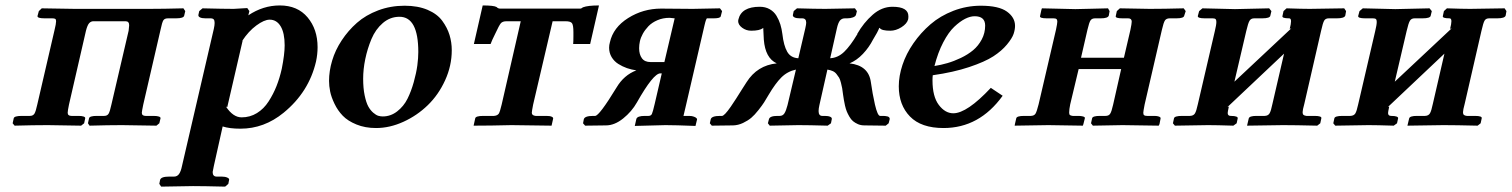

<svg xmlns="http://www.w3.org/2000/svg" viewBox="-20 -465 5606 712"><path d="M182.1 -353Q188 -377 188 -386.2Q188 -393.1 184.8 -395Q181.6 -397 173.8 -397H145Q117.7 -397 119.1 -405.8L124 -423.8L134.8 -434.1L257.8 -432.1H332H457H532.2Q585.9 -432.1 660.2 -434.1L667 -423.8L663.1 -407.2Q661.1 -397 632.8 -397H603Q590.3 -397 585.7 -389.6Q581.1 -382.3 575.2 -354L511.2 -77.1Q505.9 -51.3 505.9 -46.9Q505.9 -35.2 520 -35.2H548.8Q563 -35.2 569.6 -32.7Q576.2 -30.3 575.2 -25.9L570.8 -7.8L560.1 1L432.1 -1Q382.3 -1 312 1L306.2 -7.8L310.1 -25.9Q311.5 -35.2 338.9 -35.2H366.2Q377.9 -35.2 382.8 -43.5Q387.7 -51.8 393.1 -77.1L457 -351.1Q459 -368.7 459 -371.1Q459 -386.2 445.8 -386.2H326.2Q317.4 -386.2 310.8 -379.2Q304.2 -372.1 298.8 -351.1L235.8 -77.1Q231 -53.7 231 -46.9Q231 -35.2 245.1 -35.2H271Q284.2 -35.2 290.5 -32.7Q296.9 -30.3 295.9 -25.9L292 -7.8L280.8 1L157.2 -1Q104.5 -1 34.2 1L26.9 -7.8L30.8 -25.9Q32.2 -35.2 61 -35.2H90.8Q102.5 -35.2 107.7 -43.5Q112.8 -51.8 118.2 -77.1Z M879.9 -314.9 822.8 -67.9 817.9 -69.8Q844.2 -29.8 876 -29.8Q907.2 -29.8 932.9 -45.7Q958.5 -61.5 976.1 -88.9Q993.7 -116.2 1005.4 -145.8Q1017.1 -175.3 1024.9 -210Q1035.6 -263.7 1035.6 -296.9Q1035.6 -342.8 1020.8 -367.4Q1005.9 -392.1 980 -392.1Q960 -392.1 930.7 -370.6Q901.4 -349.1 877.9 -313ZM904.8 -423.8 900.9 -408.2Q955.6 -444.8 1017.6 -444.8Q1083.5 -444.8 1120.6 -400.6Q1157.7 -356.4 1157.7 -290Q1157.7 -263.7 1151.9 -236.8Q1125.5 -123.5 1031.7 -46.9Q959.5 12.2 871.6 12.2Q831.1 12.2 805.7 3.9L772.9 150.9Q768.6 170.9 768.6 172.9Q768.6 189.9 783.7 189.9H802.7Q814.9 189.9 823 193.6Q831.1 197.3 829.6 202.1L826.7 216.8L814.9 227.1Q733.9 225.1 695.8 225.1L577.6 227.1L570.8 216.8L573.7 202.1Q577.1 189.9 606.9 189.9H625Q637.2 189.9 644 180.2Q650.9 170.4 654.8 150.9L772.9 -357.9Q775.9 -371.1 775.9 -379.9Q775.9 -389.2 772.5 -393.1Q769 -397 760.7 -397H741.7Q728.5 -397 721.4 -400.6Q714.4 -404.3 715.8 -410.2L718.8 -423.8L731 -434.1Q810.5 -432.1 846.7 -432.1L897 -435.1Z M1399.4 -33.2Q1428.7 -33.2 1452.9 -52Q1477.1 -70.8 1491 -98.6Q1504.9 -126.5 1514.4 -160.6Q1523.9 -194.8 1527.6 -222.4Q1531.2 -250 1531.2 -272Q1531.2 -402.8 1461.4 -402.8Q1426.8 -402.8 1399.7 -379.6Q1372.6 -356.4 1357.4 -320.1Q1342.3 -283.7 1334.5 -245.8Q1326.7 -208 1326.7 -172.9Q1326.7 -137.7 1332.3 -111.1Q1337.9 -84.5 1345.7 -70.3Q1353.5 -56.2 1364 -47.1Q1374.5 -38.1 1382.8 -35.6Q1391.1 -33.2 1399.4 -33.2ZM1200.2 -165Q1200.2 -201.7 1211.7 -240.2Q1223.1 -278.8 1247.1 -315.2Q1271 -351.6 1303.7 -380.4Q1336.4 -409.2 1382.3 -426.5Q1428.2 -443.8 1480.5 -443.8Q1529.8 -443.8 1565.7 -428.5Q1601.6 -413.1 1620.1 -387.7Q1638.7 -362.3 1647 -335.2Q1655.3 -308.1 1655.3 -278.8Q1655.3 -221.2 1630.6 -167.2Q1606 -113.3 1566.4 -75Q1526.9 -36.6 1476.1 -13.4Q1425.3 9.8 1374.5 9.8Q1334 9.8 1301.8 -3.4Q1269.5 -16.6 1251 -35.9Q1232.4 -55.2 1220.5 -80.1Q1208.5 -105 1204.3 -125.7Q1200.2 -146.5 1200.2 -165Z M1957 -77.1Q1952.1 -51.8 1952.1 -46.9Q1952.1 -36.6 1966.3 -35.2H2006.3Q2019.5 -35.2 2025.9 -32.2Q2032.2 -29.3 2031.2 -24.9L2025.4 1L1876.5 -1Q1798.3 1 1736.3 1L1742.2 -25.9Q1743.7 -35.2 1772.5 -35.2H1812Q1824.2 -36.1 1829.6 -43.5Q1834 -50.3 1840.3 -77.1L1911.1 -386.2H1858.4Q1843.8 -386.2 1837.4 -378.9Q1831.1 -371.6 1816.4 -339.8Q1803.7 -314.5 1799.3 -301.8H1737.3L1770 -444.8Q1811.5 -444.8 1821.3 -439Q1827.1 -433.1 1834.5 -433.1H2131.3Q2133.8 -433.1 2135 -433.6Q2136.2 -434.1 2136.7 -434.6Q2137.2 -435.1 2138.7 -436Q2140.1 -437 2142.1 -438Q2160.2 -444.8 2201.2 -444.8L2168.5 -301.8H2105.5Q2106.4 -311.5 2106.4 -330.1V-346.2Q2106.4 -371.1 2101.3 -378.7Q2096.2 -386.2 2077.1 -386.2H2029.3Z M2443.8 -234.9 2481.9 -397Q2466.3 -398.9 2462.9 -398.9Q2438.5 -398.9 2418 -390.1Q2397.5 -381.3 2384.5 -367.7Q2371.6 -354 2363.8 -339.8Q2356 -325.7 2353 -312Q2350.1 -298.8 2350.1 -286.1Q2350.1 -263.2 2360.4 -249Q2370.6 -234.9 2392.1 -234.9ZM2266.1 -140.1Q2293.5 -186.5 2339.8 -204.1Q2321.8 -206.5 2304.9 -212.4Q2288.1 -218.3 2272.7 -228Q2257.3 -237.8 2248 -253.4Q2238.8 -269 2238.8 -288.1Q2238.8 -297.9 2241.7 -308.1Q2253.9 -363.3 2309.6 -398.2Q2365.2 -433.1 2431.6 -433.1L2548.8 -432.1Q2563.5 -432.1 2599.9 -433.1Q2636.2 -434.1 2649.9 -434.1L2657.7 -423.8L2652.8 -404.8Q2651.4 -397 2627 -397H2602.1Q2598.6 -397 2592.8 -372.1L2524.9 -79.1L2514.6 -35.2H2535.6Q2546.4 -35.2 2553.7 -32.2Q2561 -29.3 2563.2 -26.4Q2565.4 -23.4 2564.9 -22L2559.1 2Q2483.9 -1 2447.8 -1L2334 2L2339.8 -23.9Q2343.3 -35.2 2371.1 -35.2H2384.8Q2394 -35.2 2397.5 -42.5Q2400.9 -49.8 2407.7 -79.1L2434.1 -192.9H2428.7Q2402.8 -192.9 2341.8 -85Q2322.8 -51.3 2290.8 -25.6Q2258.8 0 2227.1 0L2149.9 1L2142.1 -7.8L2145 -22.9Q2148.4 -35.2 2179.7 -35.2H2187Q2202.1 -35.2 2266.1 -140.1Z M3048.3 -207 3018.6 -75.2Q3015.6 -62 3015.6 -53.2Q3015.6 -35.2 3029.3 -35.2H3038.6Q3051.3 -35.2 3058.6 -32Q3065.9 -28.8 3064.5 -22.9L3061.5 -7.8L3049.3 1Q2979.5 -1 2940.4 -1L2834.5 1L2827.6 -7.8L2831.5 -22.9Q2834.5 -35.2 2863.3 -35.2H2871.6Q2882.8 -35.2 2888.9 -44.7Q2895 -54.2 2900.4 -75.2L2931.6 -207Q2899.9 -200.2 2877.4 -177.7Q2855.5 -155.8 2830.6 -113.8L2813.5 -85.4Q2807.1 -75.2 2792.7 -56.9Q2778.3 -38.6 2765.9 -28.1Q2753.4 -17.6 2735.4 -9Q2717.3 -0.5 2698.7 0L2619.6 1L2612.3 -7.8L2615.7 -22.9Q2619.1 -35.2 2650.4 -35.2H2657.7Q2661.6 -35.2 2669.7 -43.5Q2677.7 -51.8 2689.9 -69.3L2710 -99.6L2731.9 -134.3Q2746.6 -157.2 2748.5 -160.2Q2788.1 -222.7 2860.4 -230Q2817.9 -249.5 2812.5 -317.9Q2810.5 -350.1 2810.5 -357.9V-361.8L2809.6 -360.8Q2796.9 -351.1 2765.6 -351.1Q2747.1 -351.1 2732.2 -362.1Q2717.3 -373 2717.3 -387.2Q2717.3 -388.2 2717.8 -390.1Q2718.3 -392.1 2718.3 -393.1Q2729.5 -439.9 2797.4 -439.9Q2818.4 -439.9 2834.2 -430.9Q2850.1 -421.9 2859.4 -406.5Q2868.7 -391.1 2873.8 -374.5Q2878.9 -357.9 2881.3 -338.9Q2886.2 -295.9 2899.2 -273.2Q2912.1 -250.5 2940.4 -249L2966.3 -359.9Q2969.7 -375 2969.7 -380.9Q2969.7 -397 2954.6 -397H2946.3Q2933.1 -397 2926 -400.6Q2918.9 -404.3 2920.4 -410.2L2923.3 -423.8L2935.5 -434.1Q3004.4 -432.1 3040.5 -432.1L3150.4 -434.1L3157.7 -423.8L3154.3 -410.2Q3152.8 -404.3 3143.3 -400.6Q3133.8 -397 3121.6 -397H3113.3Q3101.6 -397 3094.7 -388.7Q3087.9 -379.9 3083.5 -359.9L3058.6 -249Q3087.4 -250.5 3110.6 -272.9Q3133.8 -295.4 3159.7 -338.9H3158.7Q3182.6 -380.9 3216.3 -410.4Q3250 -439.9 3289.6 -439.9Q3348.6 -439.9 3348.6 -404.8Q3348.6 -397 3347.7 -393.1Q3343.3 -377 3322.8 -364Q3302.2 -351.1 3281.7 -351.1Q3249.5 -351.1 3242.7 -360.8L3240.7 -361.8Q3234.9 -346.2 3217.3 -317.9Q3202.6 -289.1 3179.9 -265.1Q3157.2 -241.2 3130.4 -230Q3201.2 -222.2 3209.5 -160.2Q3215.3 -118.2 3224.6 -77.1Q3234.4 -35.2 3243.7 -35.2H3250.5Q3256.8 -35.2 3261.5 -34.9Q3266.1 -34.7 3270.8 -33.4Q3275.4 -32.2 3277.6 -29.5Q3279.8 -26.9 3279.3 -22.9L3275.4 -7.8L3264.6 1L3185.5 0Q3172.4 0 3161.6 -4.6Q3150.9 -9.3 3143.3 -15.6Q3135.7 -22 3129.6 -32.7Q3123.5 -43.5 3120.1 -51.8Q3116.7 -60.1 3113.5 -73.7Q3110.4 -87.4 3109.4 -94.5Q3108.4 -101.6 3106.4 -113.8L3103 -138.2Q3101.6 -146 3098.4 -158.4Q3095.2 -170.9 3091.6 -177Q3087.9 -183.1 3082 -190.4Q3076.2 -197.8 3067.9 -201.4Q3059.6 -205.1 3048.3 -207Z M3633.3 -370.1Q3633.3 -404.8 3594.2 -404.8Q3578.1 -404.8 3559.1 -395.3Q3540 -385.7 3518.8 -365.7Q3497.6 -345.7 3477.8 -307.9Q3458 -270 3445.3 -220.2Q3469.7 -224.1 3493.4 -231Q3517.1 -237.8 3543.2 -250.2Q3569.3 -262.7 3588.6 -278.8Q3607.9 -294.9 3620.6 -318.6Q3633.3 -342.3 3633.3 -370.1ZM3744.1 -369.1Q3744.1 -355.5 3738.8 -339.4Q3733.4 -323.2 3714.1 -299.8Q3694.8 -276.4 3663.6 -256.1Q3632.3 -235.8 3574 -216.3Q3515.6 -196.8 3439 -186Q3438 -178.2 3438 -167Q3438 -106.9 3461.4 -75.9Q3484.9 -44.9 3515.1 -44.9Q3565.9 -44.9 3654.3 -139.2L3698.2 -109.9Q3611.8 9.8 3479 9.8Q3396 9.8 3354.5 -33Q3313 -75.7 3313 -145Q3313 -183.1 3326.7 -224.4Q3340.3 -265.6 3367.4 -304.7Q3394.5 -343.8 3430.7 -375Q3466.8 -406.2 3515.6 -425Q3564.5 -443.8 3617.2 -443.8Q3683.6 -443.8 3713.9 -422.1Q3744.1 -400.4 3744.1 -369.1Z M3896 -355Q3900.9 -378.4 3900.9 -384.8Q3900.9 -391.6 3897.7 -394.3Q3894.5 -397 3886.7 -397H3861.8Q3834 -397 3836.9 -405.8L3841.8 -428.2L3843.8 -434.1L3967.8 -431.2Q3985.8 -431.6 4028.6 -432.6Q4071.3 -433.6 4088.9 -434.1L4094.7 -423.8L4091.8 -407.2Q4088.4 -397 4062 -397H4041Q4029.3 -397 4024.2 -389.6Q4019 -382.3 4012.7 -355L3988.8 -251H4147.9L4171.9 -354Q4176.8 -377.4 4176.8 -384.8Q4176.8 -397 4163.6 -397H4142.6Q4114.7 -397 4117.7 -405.8L4121.6 -423.8L4132.8 -434.1L4243.7 -432.1Q4295.4 -432.1 4369.6 -434.1L4377 -423.8L4371.6 -407.2Q4370.1 -397 4342.8 -397H4317.9Q4305.7 -397 4300.3 -389.6Q4294.9 -381.8 4288.6 -354L4224.6 -77.1Q4219.7 -51.8 4219.7 -46.9Q4219.7 -40 4222.9 -37.6Q4226.1 -35.2 4233.9 -35.2H4259.8Q4268.6 -35.2 4274.4 -33.7Q4280.3 -32.2 4282.5 -30Q4284.7 -27.8 4283.7 -24.9L4279.8 -4.9L4276.9 1L4142.6 -1Q4127 -0.5 4087.9 0Q4048.8 0.5 4032.7 1L4025.9 -7.8L4029.8 -25.9Q4031.2 -35.2 4058.6 -35.2H4079.6Q4091.8 -35.2 4096.7 -43Q4102.1 -50.8 4107.9 -77.1L4137.7 -209H3980L3948.7 -78.1Q3944.8 -59.1 3944.8 -47.9Q3944.8 -41 3947.5 -38.6Q3950.2 -36.1 3958 -35.2H3977.5Q3986.8 -35.2 3992.9 -33.9Q3999 -32.7 4001.5 -30.8Q4003.9 -28.8 4002.9 -25.9L3997.6 -4.9L3995.6 1L3867.7 -1Q3850.6 -1 3805.2 0Q3759.8 1 3742.7 1L3743.7 -4.9L3748.5 -25.9Q3750 -35.2 3777.8 -35.2H3802.7Q3814.9 -35.6 3819.8 -43.2Q3824.7 -50.8 3831.5 -78.1Z M4559.6 -431.2 4686.5 -434.1 4694.8 -423.8 4690.9 -407.2Q4689.5 -397 4660.6 -397H4630.9Q4619.1 -397 4613.8 -388.2Q4608.4 -379.4 4601.6 -350.1L4557.6 -162.1L4768.6 -359.9L4762.7 -357.9Q4767.6 -376.5 4767.6 -386.2Q4767.6 -397 4760.7 -397Q4732.9 -397 4735.8 -405.8L4739.7 -423.8L4751 -434.1Q4809.1 -432.1 4836.9 -432.1L4964.8 -434.1L4971.7 -423.8L4968.8 -407.2Q4965.3 -397 4937.5 -397H4907.7Q4895.5 -397 4890.6 -388.7Q4885.7 -380.9 4878.9 -350.1L4816.9 -80.1Q4810.5 -57.1 4810.5 -48.8Q4810.5 -42 4813.7 -39.1Q4816.9 -36.1 4824.7 -35.2H4854.5Q4882.8 -35.2 4879.9 -25.9L4876 -7.8L4864.7 1Q4781.7 -1 4737.8 -1L4604.5 1L4610.8 -25.9Q4613.3 -35.2 4639.6 -35.2H4669.9Q4682.6 -35.6 4688 -44.7Q4693.4 -53.7 4698.7 -80.1L4741.7 -266.1L4531.7 -67.9L4536.6 -69.8V-67.9Q4532.7 -50.3 4532.7 -45.9Q4532.7 -35.2 4543.9 -35.2Q4558.1 -35.2 4564.5 -32.7Q4570.8 -30.3 4569.8 -25.9L4565.9 -7.8L4553.7 1Q4490.7 -1 4460 -1L4336.9 1L4329.6 -7.8L4333.5 -25.9Q4335 -35.2 4363.8 -35.2H4392.6Q4405.8 -35.6 4411.1 -44.2Q4416.5 -52.7 4421.9 -78.1L4484.9 -349.1Q4490.7 -373 4490.7 -383.8Q4490.7 -391.6 4487.5 -394.3Q4484.4 -397 4476.6 -397H4447.8Q4420.4 -397 4421.9 -405.8L4426.8 -423.8L4439 -434.1Z M5154.3 -431.2 5281.2 -434.1 5289.6 -423.8 5285.6 -407.2Q5284.2 -397 5255.4 -397H5225.6Q5213.9 -397 5208.5 -388.2Q5203.1 -379.4 5196.3 -350.1L5152.3 -162.1L5363.3 -359.9L5357.4 -357.9Q5362.3 -376.5 5362.3 -386.2Q5362.3 -397 5355.5 -397Q5327.6 -397 5330.6 -405.8L5334.5 -423.8L5345.7 -434.1Q5403.8 -432.1 5431.6 -432.1L5559.6 -434.1L5566.4 -423.8L5563.5 -407.2Q5560.1 -397 5532.2 -397H5502.4Q5490.2 -397 5485.4 -388.7Q5480.5 -380.9 5473.6 -350.1L5411.6 -80.1Q5405.3 -57.1 5405.3 -48.8Q5405.3 -42 5408.4 -39.1Q5411.6 -36.1 5419.4 -35.2H5449.2Q5477.5 -35.2 5474.6 -25.9L5470.7 -7.8L5459.5 1Q5376.5 -1 5332.5 -1L5199.2 1L5205.6 -25.9Q5208 -35.2 5234.4 -35.2H5264.6Q5277.3 -35.6 5282.7 -44.7Q5288.1 -53.7 5293.5 -80.1L5336.4 -266.1L5126.5 -67.9L5131.3 -69.8V-67.9Q5127.4 -50.3 5127.4 -45.9Q5127.4 -35.2 5138.7 -35.2Q5152.8 -35.2 5159.2 -32.7Q5165.5 -30.3 5164.6 -25.9L5160.6 -7.8L5148.4 1Q5085.4 -1 5054.7 -1L4931.6 1L4924.3 -7.8L4928.2 -25.9Q4929.7 -35.2 4958.5 -35.2H4987.3Q5000.5 -35.6 5005.9 -44.2Q5011.2 -52.7 5016.6 -78.1L5079.6 -349.1Q5085.4 -373 5085.4 -383.8Q5085.4 -391.6 5082.3 -394.3Q5079.1 -397 5071.3 -397H5042.5Q5015.1 -397 5016.6 -405.8L5021.5 -423.8L5033.7 -434.1Z"/></svg>

Font: Linux Libertine G
Style: Bold Italic
Weight: 700
Italic angle: -11.5°
Designer: Philipp H. Poll
Foundry: Philipp H. Poll
Version: Version 4.1.0